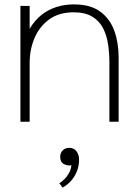

<svg xmlns="http://www.w3.org/2000/svg" viewBox="-20 -554 630 874"><path d="M73 0V-527H115V-423Q139 -463 170 -487Q201 -511 238 -522.5Q275 -534 316 -534Q392 -534 436.5 -501Q481 -468 500.5 -413.5Q520 -359 520 -292V0H478V-267Q478 -311 472 -352Q466 -393 449 -426Q432 -459 399.5 -478.5Q367 -498 315 -498Q249 -498 204.5 -466Q160 -434 137.5 -381.5Q115 -329 115 -268V0ZM265 300 250 280Q262 273 273.5 261.5Q285 250 294 234Q303 218 305 198Q292 202 273 194Q254 186 254 159Q254 142 265.5 130.5Q277 119 295 119Q317 119 328.5 135Q340 151 340 172Q340 200 330.5 224.5Q321 249 304.5 268Q288 287 265 300Z"/></svg>

Font: Onest Thin
Style: Regular
Weight: 250
Designer: Dmitri Voloshin, Andrey Kudryavtsev
Foundry: Dmitri Voloshin, Andrey Kudryavtsev
Version: Version 1.000;gftools[0.9.33]